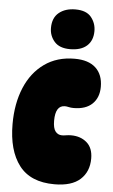

<svg xmlns="http://www.w3.org/2000/svg" viewBox="-58 -876 544 925"><g transform="rotate(5 214.0 -413.0)"><path d="M241 11Q125 11 70 -61Q15 -133 15 -261Q15 -360 47 -436.5Q79 -513 140 -556.5Q201 -600 286 -600Q353 -600 388 -567.5Q423 -535 423 -476Q423 -424 391.5 -393.5Q360 -363 301 -363Q288 -363 277.5 -365.5Q267 -368 259 -368Q213 -368 213 -294Q213 -258 225 -242.5Q237 -227 257 -227Q265 -227 277 -229Q289 -231 301 -231Q347 -231 377 -205Q407 -179 407 -128Q407 -64 365.5 -26.5Q324 11 241 11ZM269 -837Q322 -837 345.5 -808Q369 -779 369 -741Q369 -695 340.5 -669.5Q312 -644 259 -644Q208 -644 183.5 -672Q159 -700 159 -738Q159 -787 189.5 -812Q220 -837 269 -837Z"/></g></svg>

Font: DynaPuff Condensed
Style: Bold
Weight: 700
Width: 3
Designer: Toshi Omagari, Jennifer Daniel
Foundry: Google Fonts
Version: Version 2.000; ttfautohint (v1.8.4.7-5d5b)